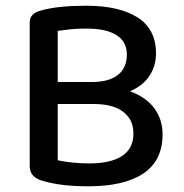

<svg xmlns="http://www.w3.org/2000/svg" viewBox="-20 -640 643 672"><path d="M412 -353V-276H151V-353ZM307 -276 334 -335Q406 -335 453.5 -313Q501 -291 525 -254Q549 -217 549 -170Q549 -78 482 -33Q415 12 290 12Q264 12 236 10.5Q208 9 180.5 4.5Q153 0 129 -7Q84 -20 84 -58V-561Q84 -578 93.5 -587.5Q103 -597 119 -602Q153 -612 194 -616Q235 -620 281 -620Q397 -620 461.5 -579Q526 -538 526 -453Q526 -410 503.5 -375Q481 -340 433 -319.5Q385 -299 309 -299L301 -353Q362 -353 393 -378Q424 -403 424 -449Q424 -494 388 -517Q352 -540 282 -540Q251 -540 226.5 -537.5Q202 -535 182 -532V-79Q204 -74 234 -71Q264 -68 293 -68Q367 -68 407 -94Q447 -120 447 -173Q447 -221 411.5 -248.5Q376 -276 307 -276Z"/></svg>

Font: Baloo Tamma 2 Medium
Style: Regular
Weight: 500
Designer: Divya Kowshik, Shuchita Grover and Ek Type
Foundry: Ek Type
Version: Version 1.700